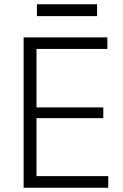

<svg xmlns="http://www.w3.org/2000/svg" viewBox="-20 -874 574 894"><path d="M136 -54H484V0H90V-700H480V-646H136L150 -689V-350L136 -374H461V-324H136L150 -348V-11ZM432 -854V-799H152V-854Z"/></svg>

Font: Pathway Extreme 8pt Thin
Style: Regular
Weight: 100
Designer: Eduardo Rodriguez Tunni
Foundry: Eduardo Rodriguez Tunni
Version: Version 1.000